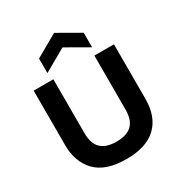

<svg xmlns="http://www.w3.org/2000/svg" viewBox="-210 -1062 1152 1224"><g transform="rotate(-30 365.5 -450.0)"><path d="M366 14Q214 14 142 -60.5Q70 -135 70 -259V-660H215V-264Q215 -186 253 -150Q291 -114 366 -114Q442 -114 479.5 -150Q517 -186 517 -264V-660H661V-259Q661 -128 587 -57Q513 14 366 14ZM202 -713V-820L367 -914L531 -820V-713L367 -807Z"/></g></svg>

Font: Bricolage Grotesque 10pt Bricolage Grotesque 10pt Regular
Style: Bold
Weight: 700
Designer: Mathieu Triay
Foundry: Atelier Triay
Version: Version 1.000; ttfautohint (v1.8.4.7-5d5b);gftools[0.9.32]